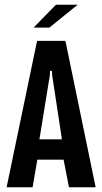

<svg xmlns="http://www.w3.org/2000/svg" viewBox="-20 -793 434 813"><path d="M8 0 137 -620H257L385 0H272L246 -134L264 -117H126L141 -134L118 0ZM145 -191 135 -203H258L244 -191L201 -474L200 -493H192L191 -474ZM122 -676 217 -773H309L189 -676Z"/></svg>

Font: Smooch Sans Thin
Style: Bold
Weight: 700
Version: Version 1.010